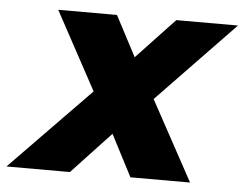

<svg xmlns="http://www.w3.org/2000/svg" viewBox="-100 -595 825 648"><g transform="rotate(5 312.5 -271.0)"><path d="M-56 0 215 -278 72 -542H271L343 -405L472 -542H681L419 -270L566 0H364L291 -141L159 0Z"/></g></svg>

Font: Montserrat ExtraBold
Style: Italic
Weight: 800
Italic angle: -11.3°
Designer: Julieta Ulanovsky
Foundry: Julieta Ulanovsky
Version: Version 9.000; ttfautohint (v1.8.4.7-5d5b)